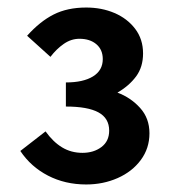

<svg xmlns="http://www.w3.org/2000/svg" viewBox="-20 -908 464 510"><path d="M209 -418Q153 -418 107.5 -441.5Q62 -465 34 -507L101 -559Q121 -531 145 -516.5Q169 -502 199 -502Q229 -502 249.5 -517.5Q270 -533 270 -561Q270 -594 241.5 -609.5Q213 -625 155 -625V-689Q201 -689 227 -705Q253 -721 253 -751Q253 -776 236 -790.5Q219 -805 191 -805Q169 -805 149.5 -791.5Q130 -778 114 -757L52 -813Q86 -851 122.5 -869.5Q159 -888 209 -888Q250 -888 284 -873.5Q318 -859 339 -831.5Q360 -804 360 -766Q360 -730 341.5 -705Q323 -680 292 -662Q327 -649 352 -621.5Q377 -594 377 -554Q377 -514 354 -483Q331 -452 292.5 -435Q254 -418 209 -418Z"/></svg>

Font: Noto Sans KR Thin
Style: Bold
Weight: 700
Version: Version 2.004-H2;hotconv 1.0.118;makeotfexe 2.5.65603